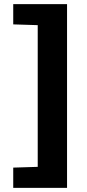

<svg xmlns="http://www.w3.org/2000/svg" viewBox="-20 -763 421 933"><path d="M44.3 150V51.5L163.3 47.8V-640.8L44.3 -644.5V-743H305.8V150Z"/></svg>

Font: Saira Thin
Style: Regular
Weight: 100
Designer: Hector Gatti with collaboration of the Omnibus-Type team
Foundry: Omnibus-Type
Version: Version 1.101